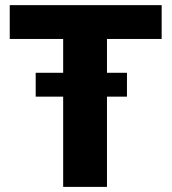

<svg xmlns="http://www.w3.org/2000/svg" viewBox="-20 -731 671 751"><path d="M476.6 -446.3V-353H398.4V0H227.1V-353H119.6V-446.3H227.1V-578.6H18.1V-710.9H612.3V-578.6H398.4V-446.3Z"/></svg>

Font: Vazirmatn RD UI Black
Style: Regular
Weight: 900
Designer: Saber Rastikerdar
Foundry: Saber Rastikerdar
Version: Version 33.003